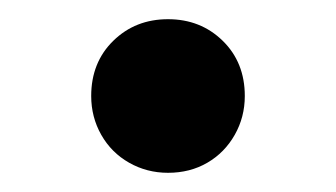

<svg xmlns="http://www.w3.org/2000/svg" viewBox="-20 -169 350 200"><path d="M155 11Q133 11 114.5 0.5Q96 -10 85.5 -28.5Q75 -47 75 -69Q75 -104 98 -126.5Q121 -149 155 -149Q189 -149 212 -126.5Q235 -104 235 -69Q235 -47 224.5 -28.5Q214 -10 196 0.5Q178 11 155 11Z"/></svg>

Font: Golos Text Medium
Style: Regular
Weight: 500
Designer: A.Korolkova, Vitaly Kuzmin
Foundry: ParaType Ltd
Version: Version 2.004